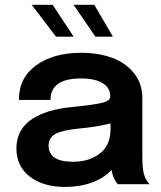

<svg xmlns="http://www.w3.org/2000/svg" viewBox="-20 -757 661 789"><path d="M443.8 -606.4H372.1L282.2 -737.3H367.7ZM282.7 -606.4H210L110.4 -737.3H196.3ZM248 11.2Q157.7 11.2 102.5 -31.2Q47.4 -73.7 47.4 -147.5Q47.4 -187 64.5 -217.8Q81.5 -248.5 112.5 -268.3Q143.6 -288.1 182.4 -299.8Q221.2 -311.5 269.5 -316.4Q366.7 -326.2 399.9 -334.5Q433.1 -342.8 433.1 -360.4V-361.3Q433.1 -396.5 401.6 -415.5Q370.1 -434.6 312.5 -434.6Q187.5 -434.6 187.5 -346.2H57.6Q57.6 -437.5 128.7 -488.8Q199.7 -540 313.5 -540Q383.8 -540 439.5 -520Q495.1 -500 530 -457Q564.9 -414.1 564.9 -354V-111.8Q564.9 -64.9 571.3 -42Q578.6 -16.1 594.7 0H464.4Q452.1 -12.2 443.4 -37.6Q440.9 -44.9 438 -58.6Q408.7 -25.9 358.6 -7.3Q308.6 11.2 248 11.2ZM279.8 -92.3Q346.2 -92.3 390.1 -126Q434.1 -159.7 434.1 -225.1V-250Q381.8 -235.8 297.9 -228Q235.8 -221.7 207.8 -206.5Q179.7 -191.4 179.7 -158.7Q179.7 -92.3 279.8 -92.3Z"/></svg>

Font: Epilogue SemiBold
Style: Regular
Weight: 600
Designer: Tyler Finck
Foundry: Etcetera Type Co
Version: Version 2.112